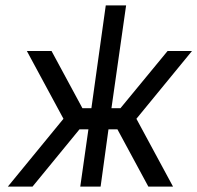

<svg xmlns="http://www.w3.org/2000/svg" viewBox="-20 -688 728 708"><path d="M79 -500 214 -250 9 0H100L305 -250L170 -500ZM688 -500H598L392 -250L527 0H618L483 -250ZM370 -668 317 -289H242L230 -211H306L276 0H351L380 -211H456L467 -289H391L445 -668Z"/></svg>

Font: Unageo
Style: Regular-Italic
Weight: 400
Designer: Richard Sepsi
Foundry: Richard Sepsi
Version: Version 2.000